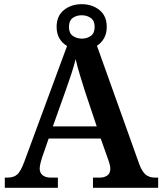

<svg xmlns="http://www.w3.org/2000/svg" viewBox="-20 -899 777 919"><path d="M3 0V-49H17Q45 -49 62 -63.5Q79 -78 96 -124L301 -679Q278 -692 264.5 -715Q251 -738 251 -770Q251 -823 286 -851Q321 -879 371 -879Q421 -879 456 -851Q491 -823 491 -770Q491 -739 478 -716Q465 -693 444 -680L646 -115Q660 -77 677.5 -63Q695 -49 721 -49H737V0H425V-49H459Q479 -49 493.5 -59Q508 -69 508 -91Q508 -102 505 -112.5Q502 -123 499 -132L462 -236H213L181 -144Q177 -132 173.5 -117Q170 -102 170 -92Q170 -71 184.5 -60Q199 -49 222 -49H257V0ZM233 -294H443L387 -461Q375 -499 362.5 -540Q350 -581 342 -616Q334 -583 321.5 -545Q309 -507 295 -468ZM371 -714Q396 -714 414.5 -727Q433 -740 433 -770Q433 -800 414.5 -813Q396 -826 371 -826Q346 -826 328 -813Q310 -800 310 -770Q310 -741 327.5 -728Q345 -715 371 -714Z"/></svg>

Font: Noto Naskh Arabic SemiBold
Style: Regular
Weight: 600
Designer: Monotype Design Team, David Williams, Mohamad Dakak and Nizar Qandah
Foundry: Monotype Imaging Inc.
Version: Version 2.016